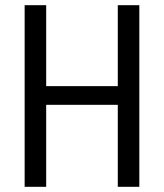

<svg xmlns="http://www.w3.org/2000/svg" viewBox="-20 -720 632 740"><path d="M434 0H517V-700H434V-388H158V-700H75V0H158V-316H434Z"/></svg>

Font: Vanilla Cream Book
Style: Regular
Weight: 400
Designer: Jeremy Tribby, Jinavaṁso
Foundry: Tribby Type
Version: Version 1.422;Glyphs 3.1.2 (3151)